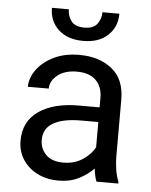

<svg xmlns="http://www.w3.org/2000/svg" viewBox="-53 -774 650 828"><g transform="rotate(5 272.0 -360.0)"><path d="M395 0Q390.6 -9.8 387.5 -24.7Q384.3 -39.6 382.3 -55.7Q356.9 -28.8 318.8 -9.5Q280.8 9.8 231.9 9.8Q178.2 9.8 137.9 -11.2Q97.7 -32.2 75.4 -67.6Q53.2 -103 53.2 -147Q53.2 -231.9 117.7 -276.1Q182.1 -320.3 291 -320.3H380.4V-362.3Q380.4 -409.2 352.3 -437.3Q324.2 -465.3 269 -465.3Q217.8 -465.3 186.3 -440.2Q154.8 -415 154.8 -381.8H64.5Q64.5 -419.9 90.3 -455.8Q116.2 -491.7 163.3 -514.9Q210.4 -538.1 274.4 -538.1Q360.4 -538.1 415.5 -494.1Q470.7 -450.2 470.7 -361.3V-115.2Q470.7 -88.9 475.3 -59.1Q480 -29.3 489.3 -7.8V0ZM245.1 -69.3Q293.9 -69.3 329.8 -93.8Q365.7 -118.2 380.4 -147.9V-256.8H305.7Q228 -256.8 186 -232.7Q144 -208.5 144 -159.2Q144 -121.6 169.4 -95.5Q194.8 -69.3 245.1 -69.3ZM356.9 -730H430.2Q430.2 -672.4 391.1 -636Q352.1 -599.6 284.7 -599.6Q216.8 -599.6 177.5 -636Q138.2 -672.4 138.2 -730H211.4Q211.4 -701.2 228 -679.2Q244.6 -657.2 284.7 -657.2Q323.7 -657.2 340.3 -679.2Q356.9 -701.2 356.9 -730Z"/></g></svg>

Font: Vazirmatn UI
Style: Regular
Weight: 400
Designer: Saber Rastikerdar
Foundry: Saber Rastikerdar
Version: Version 33.003